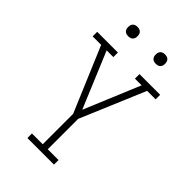

<svg xmlns="http://www.w3.org/2000/svg" viewBox="-267 -1029 1134 1134"><g transform="rotate(45 300.0 -462.0)"><path d="M189 0V-38H279V-292L108 -697H37V-735H210V-697H154L300 -347L446 -697H390V-735H563V-697H492L321 -292V-38H411V0ZM415 -846Q407 -846 399.5 -848Q392 -850 386 -856Q380 -862 378 -869.5Q376 -877 376 -885Q376 -893 378 -900.5Q380 -908 386 -914Q392 -920 399.5 -922Q407 -924 415 -924Q423 -924 430.5 -922Q438 -920 444 -914Q450 -908 452 -900.5Q454 -893 454 -885Q454 -877 452 -869.5Q450 -862 444 -856Q438 -850 430.5 -848Q423 -846 415 -846ZM185 -846Q177 -846 169.5 -848Q162 -850 156 -856Q150 -862 148 -869.5Q146 -877 146 -885Q146 -893 148 -900.5Q150 -908 156 -914Q162 -920 169.5 -922Q177 -924 185 -924Q193 -924 200.5 -922Q208 -920 214 -914Q220 -908 222 -900.5Q224 -893 224 -885Q224 -877 222 -869.5Q220 -862 214 -856Q208 -850 200.5 -848Q193 -846 185 -846Z"/></g></svg>

Font: Iosevka Etoile Extralight
Style: Regular
Weight: 200
Designer: Belleve Invis
Foundry: Belleve Invis
Version: Version 22.1.2; ttfautohint (v1.8.4)